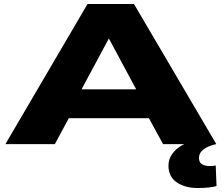

<svg xmlns="http://www.w3.org/2000/svg" viewBox="-20 -723 1111 963"><path d="M7 0 419 -703H652L1065 0H798L727 -130H325L255 0ZM389 -275H663L526 -530ZM971 220Q908 220 866.5 191.5Q825 163 825 108Q825 75 843.5 49.5Q862 24 890 7.5Q918 -9 947 -15L1064 0Q1023 9 1000.5 26.5Q978 44 978 69Q978 92 993.5 101Q1009 110 1034 110Q1042 110 1049 109Q1056 108 1062 107L1066 210Q1034 220 971 220Z"/></svg>

Font: Georama ExtraExtended
Style: Bold
Weight: 700
Width: 8
Designer: Jean-Baptiste Levee
Foundry: Production Type
Version: Version 1.000